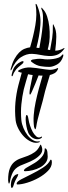

<svg xmlns="http://www.w3.org/2000/svg" viewBox="-20 -719 346 970"><path d="M299 -444Q300 -443 300 -439.5Q300 -436 299 -434Q290 -405 268 -393Q246 -381 229 -381Q208 -381 186 -384.5Q164 -388 144 -403Q142 -405 139 -407Q136 -409 136 -411Q136 -414 139 -415.5Q142 -417 144 -418Q153 -420 167.5 -421.5Q182 -423 196 -421Q206 -419 220 -419Q234 -419 248.5 -421Q263 -423 275 -427.5Q287 -432 293 -441Q296 -445 299 -444ZM306 -475 303 -470Q286 -448 267 -441.5Q248 -435 227 -436Q206 -437 184.5 -441.5Q163 -446 142 -447Q114 -448 86 -430Q58 -412 38 -367Q35 -361 34 -364.5Q33 -368 34 -371Q42 -401 53 -421Q64 -441 76.5 -453.5Q89 -466 103 -472Q117 -478 132 -480Q149 -537 158.5 -591.5Q168 -646 160 -695Q160 -699 160 -699Q162 -700 164 -698Q166 -696 166 -695Q188 -647 184 -592.5Q180 -538 164 -478Q169 -477 172 -477Q175 -477 179 -477Q184 -503 188.5 -532.5Q193 -562 195.5 -589Q198 -616 197 -638Q196 -660 190 -671Q187 -680 190 -680Q192 -680 193 -678Q194 -676 196 -674Q210 -660 218 -636Q226 -612 229 -585Q232 -558 231 -531.5Q230 -505 225 -485L221 -469Q224 -467 227 -467Q230 -467 233 -466Q239 -496 243.5 -526Q248 -556 247 -589Q247 -596 248 -596Q250 -596 251 -593Q252 -590 253 -588Q265 -566 264.5 -533Q264 -500 259 -463Q281 -463 301 -475Q306 -478 306 -475ZM99 -407Q99 -402 93.5 -397Q88 -392 85 -390Q80 -386 73.5 -380.5Q67 -375 62 -369Q57 -361 52.5 -355Q48 -349 45 -338Q44 -336 42.5 -334.5Q41 -333 40 -334Q37 -337 40 -347Q44 -362 48 -371.5Q52 -381 63 -392Q67 -396 73 -400Q79 -404 85 -407Q91 -410 95 -410Q99 -410 99 -407ZM177 -5Q182 -7 181 -4Q180 -1 178 0Q160 6 140 -2Q120 -10 103 -27Q86 -44 74 -66.5Q62 -89 59 -111Q54 -158 58 -202Q62 -246 73 -289L90 -352Q84 -352 78 -355Q71 -357 71 -360Q71 -362 78 -366Q106 -380 134.5 -378Q163 -376 192 -371Q210 -368 228.5 -366.5Q247 -365 269 -374Q271 -376 273 -375Q275 -373 272 -368Q266 -355 255 -349Q244 -343 232 -340Q224 -314 218 -293.5Q212 -273 208 -259Q197 -211 182.5 -161.5Q168 -112 163 -78Q161 -67 159 -66Q157 -65 155 -70Q153 -75 152 -78Q148 -107 150.5 -138.5Q153 -170 160 -203Q167 -236 176 -269.5Q185 -303 195 -337Q190 -337 185 -337Q180 -337 175 -338Q167 -317 158.5 -296.5Q150 -276 142 -258Q141 -256 137.5 -248.5Q134 -241 132 -241Q128 -242 129 -250.5Q130 -259 130 -262Q132 -277 136.5 -297Q141 -317 145 -340Q140 -341 134 -341.5Q128 -342 122 -344Q116 -324 110.5 -305Q105 -286 100 -267Q92 -232 88 -192.5Q84 -153 88 -111Q90 -92 98.5 -72Q107 -52 119 -36Q131 -20 146.5 -11Q162 -2 177 -5ZM186 -27Q191 -31 192 -27.5Q193 -24 188 -21Q184 -18 177.5 -16.5Q171 -15 163 -16Q155 -17 146 -22Q137 -27 129 -38Q122 -47 117.5 -64Q113 -81 111 -97.5Q109 -114 110 -126Q111 -138 115 -138Q120 -138 122.5 -124Q125 -110 127 -101Q131 -85 138 -68Q145 -51 153 -41Q163 -28 171 -25.5Q179 -23 186 -27ZM67 161Q73 159 72 163Q71 167 69 172Q64 181 61 186.5Q58 192 56 196.5Q54 201 52 206.5Q50 212 47 222Q45 227 43.5 228Q42 229 41 230Q38 232 36.5 227Q35 222 35 214Q35 208 36.5 200Q38 192 42 184Q46 176 52 169.5Q58 163 67 161ZM30 200Q27 209 26 209Q24 209 22.5 203Q21 197 21 192Q21 154 29.5 132.5Q38 111 52.5 99Q67 87 85 81Q103 75 121 68Q139 61 155.5 49.5Q172 38 183 14Q185 9 188 15Q191 21 193 30Q196 48 183.5 62Q171 76 153 86.5Q135 97 115 104.5Q95 112 82 118Q55 131 44.5 152.5Q34 174 30 200ZM64 209Q64 199 87 187Q110 175 139.5 160.5Q169 146 197 128Q225 110 235 88H237Q241 88 241.5 94Q242 100 242 102Q242 124 222.5 144Q203 164 175 179.5Q147 195 117.5 204Q88 213 68 213Q64 213 64 209ZM101 141Q103 134 119.5 125Q136 116 155.5 104Q175 92 190.5 74.5Q206 57 206 33Q206 30 206.5 30Q207 30 212 32Q218 37 219.5 50.5Q221 64 221 72Q221 90 210 104Q199 118 182 127Q165 136 145 141Q125 146 108 146Q106 146 103 145.5Q100 145 101 141Z"/></svg>

Font: mr_AkronimG
Style: Regular
Weight: 400
Version: Version 1.002 April 14, 2020